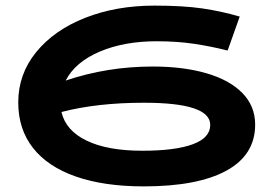

<svg xmlns="http://www.w3.org/2000/svg" viewBox="-20 -651 966 684"><path d="M889 -207Q889 -99 786.5 -43Q684 13 492 13Q351 13 250.5 -22Q150 -57 97.5 -124Q45 -191 45 -286Q45 -387 109 -465.5Q173 -544 283.5 -587.5Q394 -631 530 -631Q632 -631 700.5 -621Q769 -611 834 -592L791 -471Q731 -486 671 -495Q611 -504 538 -504Q422 -504 335 -467Q248 -430 214 -364Q362 -414 524 -414Q633 -414 715.5 -390Q798 -366 843.5 -319.5Q889 -273 889 -207ZM729 -206Q729 -285 493 -285Q326 -285 199 -252Q214 -186 288.5 -150Q363 -114 487 -114Q604 -114 666.5 -137Q729 -160 729 -206Z"/></svg>

Font: BioRhyme Expanded ExtraBold
Style: Regular
Weight: 800
Width: 7
Designer: Aoife Mooney
Foundry: Aoife Mooney Type
Version: Version 1.000